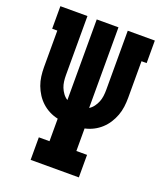

<svg xmlns="http://www.w3.org/2000/svg" viewBox="-136 -824 772 913"><g transform="rotate(20 250.0 -367.5)"><path d="M128 0V-114H182V-228Q159 -233 138.5 -243.5Q118 -254 101 -269.5Q84 -285 71.5 -304.5Q59 -324 51 -345.5Q43 -367 40 -390Q37 -413 37 -436V-621H11V-735H148V-436Q148 -420 150 -404.5Q152 -389 157.5 -375Q163 -361 172.5 -348Q182 -335 195 -327V-735H305V-327Q318 -335 327.5 -348Q337 -361 342.5 -375Q348 -389 350 -404.5Q352 -420 352 -436V-735H489V-621H463V-436Q463 -413 460 -390Q457 -367 449 -345.5Q441 -324 428.5 -304.5Q416 -285 399 -269.5Q382 -254 361.5 -243.5Q341 -233 318 -228V-114H372V0Z"/></g></svg>

Font: Iosevka Slab Heavy
Style: Regular
Weight: 900
Monospace: yes
Designer: Belleve Invis
Foundry: Belleve Invis
Version: Version 11.1.0; ttfautohint (v1.8.3)